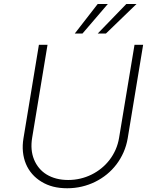

<svg xmlns="http://www.w3.org/2000/svg" viewBox="-20 -958 787 989"><path d="M100.9 -245.7 180.4 -727.3H224.8L145.6 -248.2Q135.3 -185.7 155.2 -136.7Q165.1 -112.2 181.5 -92.5Q197.8 -72.8 220.2 -59.1Q242.5 -45.5 270.4 -38.2Q298.3 -30.9 331.3 -30.9Q363.3 -30.9 393.6 -38Q424 -45.1 451.3 -58.6Q478.7 -72.1 502.3 -91.3Q525.9 -110.4 544.4 -134.6Q562.9 -158.7 575.5 -187.3Q588.1 -215.9 593.4 -248.2L672.9 -727.3H717.3L637.8 -245.7Q631.4 -207.7 616.5 -173.8Q601.6 -139.9 579.9 -111.3Q558.2 -82.7 530.4 -60Q502.5 -37.3 470 -21.3Q437.5 -5.3 401.3 3.2Q365.1 11.7 326.3 11.7Q286.6 11.7 253.9 3.4Q221.2 -5 193.5 -22Q165.8 -38.7 145.6 -62Q125.4 -85.2 113.5 -113.8Q101.6 -142.4 98.2 -175.8Q94.8 -209.2 100.9 -245.7ZM630.7 -937.5H683.2L525.6 -785.2H483.3ZM365.1 -785.2 483.3 -937.5H535.5L404.8 -785.2Z"/></svg>

Font: Inter P Extra Light
Style: Italic
Weight: 200
Italic angle: 9.39999°
Designer: Rasmus Andersson
Foundry: rsms
Version: Version 3.018;git-588b23468